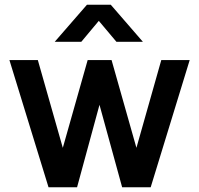

<svg xmlns="http://www.w3.org/2000/svg" viewBox="-20 -795 845 815"><path d="M325.2 -617.7H212.4L349.1 -774.9H450.2L586.4 -617.7H474.1L399.4 -706.5ZM498.5 0 402.3 -350.1 307.1 0H186L20 -540H140.6L246.6 -167.5L352.1 -540H453.6L559.1 -167.5L664.6 -540H785.2L619.6 0Z"/></svg>

Font: Vela Sans Bd
Style: Bold
Weight: 700
Designer: Principal design: Mikhail Sharanda - project Manrope.
Design modification: Ravid Balaliev
Foundry: Mikhail Sharanda
Version: Version 1.001